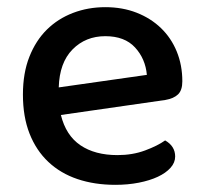

<svg xmlns="http://www.w3.org/2000/svg" viewBox="-20 -502 567 536"><path d="M150 -181Q164 -124 204.5 -96.5Q245 -69 308 -69Q350 -69 385 -82Q420 -95 441 -110Q469 -94 469 -65Q469 -48 456 -33.5Q443 -19 420.5 -8.5Q398 2 367.5 8Q337 14 302 14Q244 14 196.5 -2Q149 -18 115 -50Q81 -82 62.5 -129Q44 -176 44 -238Q44 -298 62 -343.5Q80 -389 111 -419.5Q142 -450 184 -466Q226 -482 274 -482Q322 -482 361.5 -466.5Q401 -451 429.5 -423.5Q458 -396 473.5 -358Q489 -320 489 -275Q489 -250 477 -238.5Q465 -227 442 -223ZM274 -401Q219 -401 182.5 -364Q146 -327 144 -258L390 -293Q386 -338 357 -369.5Q328 -401 274 -401Z"/></svg>

Font: Baloo Bhai 2 Medium
Style: Regular
Weight: 500
Designer: Supriya Tembe, Noopur Datye and Ek Type
Foundry: Ek Type
Version: Version 1.640;PS 1.000;hotconv 16.6.51;makeotf.lib2.5.65220;